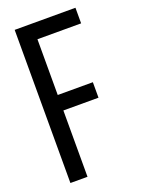

<svg xmlns="http://www.w3.org/2000/svg" viewBox="-135 -763 610 825"><g transform="rotate(-20 170.0 -350.0)"><path d="M118.2 -374H278.8V-303.2H118.2V0H40V-700.2H317.9V-628.9H118.2Z"/></g></svg>

Font: Bebas Neue Regular
Style: Regular
Weight: 400
Designer: Ryoichi Tsunekawa
Foundry: Ryoichi Tsunekawa
Version: Version 001.003